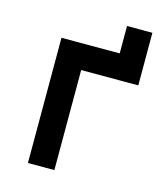

<svg xmlns="http://www.w3.org/2000/svg" viewBox="-138 -1080 1026 1185"><g transform="rotate(15 375.0 -487.5)"><path d="M525 -790V-975H687V-790ZM153 -800H687V-639H322V0H153Z"/></g></svg>

Font: Martian Mono SemiExpanded
Style: Bold
Weight: 700
Width: 6
Designer: Roman Shamin
Foundry: Evil Martians
Version: Version 1.000